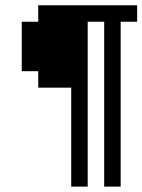

<svg xmlns="http://www.w3.org/2000/svg" viewBox="-20 -645 540 728"><path d="M500 -562.5V-625H125V-562.5H62.5V-375H125V-312.5H250Q250 -312.5 250 62.5H312.5Q312.5 62.5 312.5 -562.5H375Q375 -562.5 375 62.5H437.5Q437.5 62.5 437.5 -562.5Z"/></svg>

Font: BFUnifontExMono
Style: Regular
Weight: 500
Version: Version 15.0.06